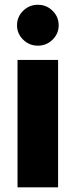

<svg xmlns="http://www.w3.org/2000/svg" viewBox="-20 -802 324 822"><path d="M55 0V-545.5H228.7V0ZM142 -606.5Q105.5 -606.5 79.2 -632.1Q52.9 -657.7 52.9 -693.9Q52.9 -730.1 79.2 -755.9Q105.5 -781.6 142 -781.6Q179 -781.6 205.1 -755.9Q231.2 -730.1 231.2 -693.9Q231.2 -657.7 205.1 -632.1Q179 -606.5 142 -606.5Z"/></svg>

Font: Inter UI Extra Bold
Style: Regular
Weight: 800
Designer: Rasmus Andersson
Foundry: rsms
Version: 3.2;8d6f07862